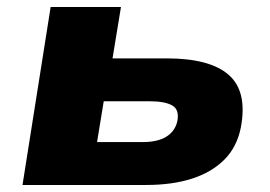

<svg xmlns="http://www.w3.org/2000/svg" viewBox="-20 -526 769 546"><path d="M44 0 124 -506H324L300 -360H454Q577 -360 630.5 -313Q684 -266 665 -164Q654 -108 618 -72Q582 -36 526 -18Q470 0 396 0ZM256 -122H386Q428 -122 452.5 -137Q477 -152 484 -180Q491 -214 470 -226Q449 -238 406 -238H275Z"/></svg>

Font: Nunito Sans 7pt SemiExpanded Black
Style: Italic
Weight: 900
Width: 6
Italic angle: -9°
Designer: Vernon Adams
Foundry: Vernon Adams
Version: Version 3.101;gftools[0.9.27]